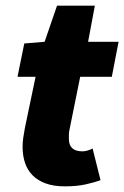

<svg xmlns="http://www.w3.org/2000/svg" viewBox="-20 -648 440 680"><path d="M210 12Q170 12 141.5 1.5Q113 -9 95 -27.5Q77 -46 68.5 -71.5Q60 -97 60 -128Q60 -145 62.5 -161Q65 -177 68 -194L106 -376H42L66 -494L138 -500L182 -628H316L292 -500H400L376 -376H264L226 -188Q224 -179 224 -171.5Q224 -164 224 -156Q224 -112 272 -112Q288 -112 308 -122L336 -10Q315 -2 283.5 5Q252 12 210 12Z"/></svg>

Font: TypoPRO Source Sans Pro
Style: Italic
Weight: 900
Italic angle: -11°
Designer: Paul D. Hunt
Foundry: Adobe Systems Incorporated
Version: Version 1.075;PS 2.000;hotconv 1.0.86;makeotf.lib2.5.63406